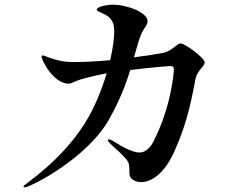

<svg xmlns="http://www.w3.org/2000/svg" viewBox="-20 -780 1040 817"><path d="M749 -595C730 -595 716 -563 670 -554C643 -549 599 -542 550 -536C557 -559 563 -582 570 -605C581 -638 588 -650 597 -663C603 -672 608 -681 608 -690C608 -726 523 -760 460 -760C435 -760 392 -752 392 -739C393 -732 400 -731 415 -724C458 -706 466 -681 466 -645C466 -623 462 -581 449 -524C395 -519 343 -516 293 -516C250 -516 221 -523 186 -536C173 -541 167 -544 162 -544C159 -544 157 -542 157 -538C157 -527 205 -424 273 -424C285 -424 292 -432 326 -443C355 -451 391 -460 434 -468C422 -428 406 -383 384 -335C320 -196 216 -91 92 2C84 8 80 11 80 14C80 16 81 17 84 17C88 17 92 16 98 14C197 -28 370 -141 443 -270C489 -352 515 -419 534 -482C605 -491 694 -499 705 -499C716 -499 720 -494 720 -486C720 -476 710 -327 632 -176C615 -143 591 -131 575 -131C533 -131 476 -172 456 -183C448 -186 446 -187 443 -187C441 -187 439 -187 439 -183C439 -180 442 -176 448 -170C456 -161 498 -127 520 -99C529 -86 531 -77 531 -41C531 -17 558 -5 580 -5C622 -5 681 -38 726 -145C765 -235 786 -304 812 -445C815 -459 823 -472 829 -480C839 -493 851 -504 851 -515C851 -533 768 -595 749 -595Z"/></svg>

Font: Shippori Mincho OTF
Style: Bold
Weight: 800
Designer: FONTDASU
Foundry: FONTDASU / Google Inc. / but / Adobe
Version: Version 3.300;hotconv 1.0.109;makeotfexe 2.5.65596